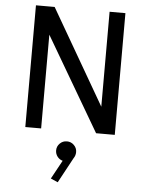

<svg xmlns="http://www.w3.org/2000/svg" viewBox="-64 -751 838 1100"><g transform="rotate(5 355.0 -200.5)"><path d="M521 -700H612V0H504.5L188.5 -539V0H97.5V-700H205L521 -154ZM400 117.5Q400 137.5 389 153L310 299L269 281L327.5 174Q309 169 297 153.5Q285 138 285 117.5Q285 94.5 301.8 77.8Q318.5 61 342.5 61Q366.5 61 383.2 77.8Q400 94.5 400 117.5Z"/></g></svg>

Font: League Mono
Style: Regular
Weight: 400
Width: 6
Designer: Tyler Finck
Foundry: The League of Moveable Type / Tyler Finck
Version: Version 2.300;RELEASE